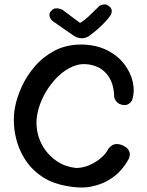

<svg xmlns="http://www.w3.org/2000/svg" viewBox="-20 -853 669 871"><path d="M283 -9Q221 -20 176.5 -48Q132 -76 103.5 -115.5Q75 -155 60.5 -199Q46 -243 43.5 -286.5Q41 -330 48 -366Q56 -410 78.5 -459.5Q101 -509 138.5 -552.5Q176 -596 228.5 -623.5Q281 -651 350 -651Q416 -650 465 -625.5Q514 -601 543.5 -562.5Q573 -524 582.5 -480.5Q592 -437 579 -398Q579 -398 575 -392Q571 -386 562 -380.5Q553 -375 537 -377Q521 -380 512.5 -388Q504 -396 501 -404Q498 -412 498 -412Q498 -412 497.5 -424.5Q497 -437 493 -457Q489 -477 477.5 -498Q466 -519 444.5 -536Q423 -553 387 -560Q348 -567 311.5 -552Q275 -537 243.5 -506.5Q212 -476 189 -437.5Q166 -399 154.5 -358Q143 -317 146 -282Q149 -244 162 -214Q175 -184 194 -161.5Q213 -139 235.5 -123.5Q258 -108 281 -100.5Q304 -93 325 -91Q355 -91 384.5 -103.5Q414 -116 437.5 -136Q461 -156 471 -177Q471 -177 475 -182Q479 -187 487.5 -193Q496 -199 508.5 -199.5Q521 -200 538 -193Q552 -186 559 -178Q566 -170 568 -162Q570 -154 568.5 -147Q567 -140 565.5 -136Q564 -132 564 -132Q564 -132 555 -116.5Q546 -101 526 -78.5Q506 -56 473 -36Q440 -16 393.5 -6.5Q347 3 283 -9ZM313 -692 218 -758Q218 -758 214 -762Q210 -766 207 -773Q204 -780 204.5 -788.5Q205 -797 214 -805Q221 -813 229.5 -814.5Q238 -816 245.5 -814.5Q253 -813 258 -811Q263 -809 263 -809L343 -749Q360 -758 381.5 -778Q403 -798 432 -827Q432 -827 438 -829.5Q444 -832 453 -833Q462 -834 472 -827Q482 -820 485 -812.5Q488 -805 487 -799.5Q486 -794 484.5 -790Q483 -786 483 -786Q471 -768 456.5 -753Q442 -738 425.5 -723Q409 -708 387 -692Q379 -685 366 -681.5Q353 -678 339.5 -680.5Q326 -683 313 -692Z"/></svg>

Font: Sour Gummy
Style: Regular
Weight: 400
Designer: Stefie Justprince
Foundry: Eifetstype
Version: Version 1.000